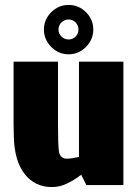

<svg xmlns="http://www.w3.org/2000/svg" viewBox="-20 -750 555 778"><path d="M190 8Q121 8 79.5 -45.5Q38 -99 36 -198L35 -250V-500H215V-250Q215 -177 218 -142Q221 -107 251 -107Q261 -107 273.5 -109Q286 -111 300 -114V-500H480V0H330L309 -42Q282 -21 252 -6.5Q222 8 191 8H190ZM158 -630Q158 -671 187.5 -700.5Q217 -730 258 -730Q299 -730 328.5 -700.5Q358 -671 358 -630Q358 -590 328.5 -560Q299 -530 258 -530Q217 -530 187.5 -560Q158 -590 158 -630ZM217 -630Q217 -614 229 -602Q241 -590 258 -590Q275 -590 286.5 -602Q298 -614 298 -630Q298 -647 286.5 -659Q275 -671 258 -671Q241 -671 229 -659Q217 -647 217 -630Z"/></svg>

Font: Epunda Sans Black
Style: Regular
Weight: 900
Designer: Simon Atzbach
Foundry: typofactur
Version: Version 2.204; ttfautohint (v1.8.4.7-5d5b)